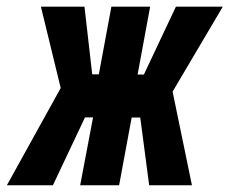

<svg xmlns="http://www.w3.org/2000/svg" viewBox="-58 -548 679 568"><path d="M356.9 -200.2H331.5L294.4 0H179.2L217.3 -200.7H193.4L98.6 0H-37.6L121.6 -287.6L63 -528.3H191.9L214.8 -328.1H234.4L271.5 -528.3H386.2L349.1 -327.6H367.7L462.4 -528.3H601.1L452.6 -276.9L509.8 0H383.3Z"/></svg>

Font: Roboto Mono
Style: Bold Italic
Weight: 700
Designer: Google
Version: Version 2.000985; 2015; ttfautohint (v1.3)